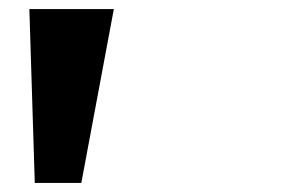

<svg xmlns="http://www.w3.org/2000/svg" viewBox="-20 -678 640 425"><path d="M45 -658H232L160 -273H57Z"/></svg>

Font: Ysabeau Heavy
Style: Regular
Weight: 800
Designer: Christian Thalmann (Catharsis Fonts)
Version: Version 0.003